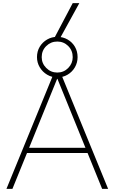

<svg xmlns="http://www.w3.org/2000/svg" viewBox="-20 -1200 728 1220"><path d="M21 0 320 -730H368L667 0H629L345 -699H343L59 0ZM135 -228V-261H553V-228ZM344 -708Q309 -708 279.5 -725.5Q250 -743 232.5 -772.5Q215 -802 215 -837Q215 -874 232.5 -903Q250 -932 279.5 -949Q309 -966 344 -966Q380 -966 409.5 -949Q439 -932 456 -903Q473 -874 473 -837Q473 -802 456 -772.5Q439 -743 409.5 -725.5Q380 -708 344 -708ZM344 -739Q385 -739 413.5 -768Q442 -797 442 -837Q442 -879 413.5 -907.5Q385 -936 344 -936Q303 -936 274 -907.5Q245 -879 245 -837Q245 -797 274 -768Q303 -739 344 -739ZM363 -960H326L442 -1180H484Z"/></svg>

Font: M PLUS 2 ExtraLight
Style: Regular
Weight: 250
Designer: Coji Morishita
Foundry: UNDERFOREST DESIGN
Version: Version 1.001